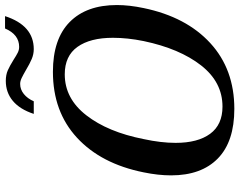

<svg xmlns="http://www.w3.org/2000/svg" viewBox="-114 -826 950 762"><g transform="rotate(-90 361.0 -445.0)"><path d="M421 -897Q445 -897 463 -889Q481 -881 505 -866Q522 -855 533 -849.5Q544 -844 556 -844Q605 -844 629 -900H678Q641 -786 547 -786Q527 -786 508 -794Q489 -802 464 -817Q445 -828 432.5 -834Q420 -840 409 -840Q387 -840 369 -825.5Q351 -811 340 -786H290Q308 -841 341.5 -869Q375 -897 421 -897ZM46 -241Q46 -292 58 -350Q92 -519 195.5 -614.5Q299 -710 457 -710Q587 -710 654.5 -643.5Q722 -577 722 -456Q722 -407 710 -350Q675 -181 571 -85.5Q467 10 310 10Q180 10 113 -55.5Q46 -121 46 -241ZM579 -350Q592 -414 592 -472Q592 -562 556 -612.5Q520 -663 447 -663Q351 -663 284.5 -577.5Q218 -492 190 -350Q175 -281 175 -223Q175 -135 211 -86Q247 -37 319 -37Q416 -37 482.5 -122Q549 -207 579 -350Z"/></g></svg>

Font: Trirong SemiBold
Style: Italic
Weight: 600
Italic angle: -12°
Designer: Katatrad Team
Foundry: CadsonDemak
Version: Version 1.001